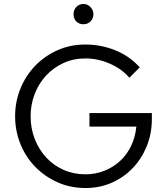

<svg xmlns="http://www.w3.org/2000/svg" viewBox="-20 -935 839 966"><path d="M56 0ZM744 -335Q744 -263 718.5 -200Q693 -137 648.5 -90Q604 -43 543 -16Q482 11 411 11Q333 11 268 -18.5Q203 -48 155.5 -97.5Q108 -147 82 -212.5Q56 -278 56 -350Q56 -423 82.5 -488.5Q109 -554 156.5 -603.5Q204 -653 268.5 -682Q333 -711 410 -711Q488 -711 560 -682Q632 -653 683 -596L631 -544Q592 -589 532 -615Q472 -641 410 -641Q349 -641 298.5 -617.5Q248 -594 211.5 -554.5Q175 -515 154.5 -462Q134 -409 134 -350Q134 -289 155 -235.5Q176 -182 212.5 -142.5Q249 -103 299.5 -80.5Q350 -58 410 -58Q460 -58 504.5 -75.5Q549 -93 583.5 -124.5Q618 -156 639.5 -200.5Q661 -245 666 -298H430V-366H744ZM400 -813Q378 -813 364 -827Q350 -841 350 -864Q350 -885 364 -900Q378 -915 400 -915Q420 -915 435 -899.5Q450 -884 450 -864Q450 -842 435.5 -827.5Q421 -813 400 -813Z"/></svg>

Font: Rosa Sans Light
Style: Regular
Weight: 300
Designer: Pentagram / MCKL
Foundry: Pentagram / MCKL
Version: Version 1.005;September 16, 2019;FontCreator 11.5.0.2425 64-